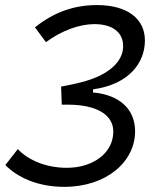

<svg xmlns="http://www.w3.org/2000/svg" viewBox="-20 -723 626 753"><path d="M232.4 9.8C397.9 9.8 511.7 -89.4 509.8 -211.4C508.3 -294.4 449.7 -349.6 349.6 -359.9H344.7L345.2 -372.6C487.3 -392.6 548.3 -477.5 548.3 -564.5C548.3 -648.4 481 -703.1 360.4 -703.1C271.5 -703.1 191.9 -675.8 117.2 -615.7L160.2 -557.6C221.2 -603 292 -628.4 350.1 -628.4C419.9 -628.4 462.9 -597.2 462.9 -542C462.9 -479.5 403.8 -427.2 298.8 -400.4C278.3 -395 250 -389.2 219.7 -383.3L222.2 -312.5H250C358.4 -311.5 422.9 -273.9 424.3 -209C425.8 -125.5 348.1 -64.9 241.7 -64.9C155.3 -64.9 86.9 -98.6 49.8 -138.2L1 -75.7C48.3 -27.8 126.5 9.8 232.4 9.8Z"/></svg>

Font: Cascadia Code SemiLight
Style: Italic
Weight: 350
Italic angle: -10°
Monospace: yes
Designer: Aaron Bell
Foundry: Saja Typeworks
Version: Version 2404.023